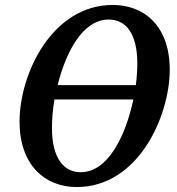

<svg xmlns="http://www.w3.org/2000/svg" viewBox="-20 -745 715 776"><path d="M290 11C540 11 666 -277 666 -463C666 -644 559 -725 436 -725C191 -725 59 -448 59 -253C59 -81 159 11 290 11ZM419 -666C488 -666 535 -611 535 -488C535 -462 533 -432 529 -401H213C246 -534 314 -666 419 -666ZM306 -49C240 -49 190 -103 190 -227C190 -261 193 -301 200 -343H519C489 -201 419 -49 306 -49Z"/></svg>

Font: Noto Serif Condensed SemiBold
Style: Italic
Weight: 600
Width: 3
Italic angle: -12°
Designer: Monotype Design Team
Foundry: Monotype Imaging Inc.
Version: Version 2.014